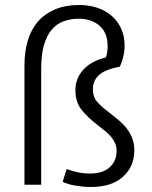

<svg xmlns="http://www.w3.org/2000/svg" viewBox="-20 -740 610 769"><path d="M78 0V-480Q78 -532 91 -576.5Q104 -621 131 -652.5Q158 -684 199.5 -702Q241 -720 299 -720Q335 -720 367.5 -709.5Q400 -699 424.5 -679Q449 -659 464 -628Q479 -597 479 -557Q479 -533 473 -510Q467 -487 460 -473Q401 -462 376.5 -439.5Q352 -417 352 -383Q352 -351 370.5 -330.5Q389 -310 418 -289Q437 -274 455.5 -258.5Q474 -243 487.5 -225.5Q501 -208 509.5 -186.5Q518 -165 518 -138Q518 -73 472.5 -32Q427 9 343 9Q316 9 282.5 3.5Q249 -2 231 -12L247 -63Q268 -55 291.5 -50Q315 -45 339 -45Q393 -45 420 -70.5Q447 -96 447 -136Q447 -152 441.5 -165Q436 -178 426.5 -190Q417 -202 402.5 -214Q388 -226 370 -240Q328 -272 305 -302.5Q282 -333 282 -380Q282 -425 313 -460Q344 -495 404 -510Q411 -527 411 -556Q411 -609 378.5 -637Q346 -665 296 -665Q262 -665 234 -654.5Q206 -644 186.5 -620.5Q167 -597 156 -559Q145 -521 145 -466V0Z"/></svg>

Font: Mukta Mahee Light
Style: Regular
Weight: 300
Designer: Shuchita Grover, Noopur Datye, Girish Dalvi, Yashodeep Gholap
Foundry: Ek Type
Version: Version 2.538;PS 1.000;hotconv 16.6.51;makeotf.lib2.5.65220;